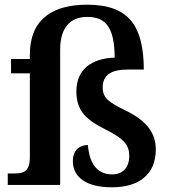

<svg xmlns="http://www.w3.org/2000/svg" viewBox="-20 -787 724 817"><path d="M456 10C573 10 643 -46 643 -151C643 -221 604 -273 516 -316C442 -352 417 -370 417 -415C417 -469 455 -491 522 -491H592C591 -674 531 -767 351 -767C213 -767 107 -713 107 -553V-536H27V-475H107V-117C107 -57 79 -49 44 -49H13V0H236V-576C236 -668 278 -715 351 -715C432 -715 467 -668 468 -542C367 -538 305 -490 305 -398C305 -316 346 -277 431 -235C510 -196 530 -167 530 -124C530 -71 500 -45 457 -45C389 -45 360 -97 354 -170C324 -170 290 -153 290 -101C290 -32 349 10 456 10Z"/></svg>

Font: Noto Serif Devanagari SemiBold
Style: Regular
Weight: 600
Designer: Universal Thirst, Indian Type Foundry and the Monotype Design Team
Foundry: Monotype Imaging Inc.
Version: Version 2.004